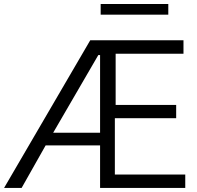

<svg xmlns="http://www.w3.org/2000/svg" viewBox="-24 -931 977 951"><path d="M239.3 -273.4Q296.9 -273.4 471.7 -273.4Q471.7 -369.1 471.7 -658.2Q469.7 -658.2 462.9 -658.2Q407.2 -561.5 239.3 -273.4ZM-3.9 0Q102.5 -182.6 422.9 -731.4Q538.1 -731.4 884.8 -731.4Q884.8 -714.8 884.8 -665Q800.8 -665 548.8 -665Q548.8 -601.6 548.8 -411.1Q624 -411.1 848.6 -411.1Q848.6 -394.5 848.6 -345.7Q772.5 -345.7 544.9 -345.7Q544.9 -275.4 544.9 -66.4Q631.8 -66.4 893.6 -66.4Q893.6 -49.8 893.6 0Q788.1 0 471.7 0Q471.7 -52.7 471.7 -210.9Q404.3 -210.9 202.1 -210.9Q172.9 -158.2 83 0Q61.5 0 -3.9 0ZM474.6 -858.4Q474.6 -872.1 474.6 -911.1Q558.6 -911.1 809.6 -911.1Q809.6 -897.5 809.6 -858.4Q725.6 -858.4 474.6 -858.4Z"/></svg>

Font: Gothic A1
Style: Regular
Weight: 400
Designer: HanYang I&C Co.,Ltd.
Version: Version 2.50